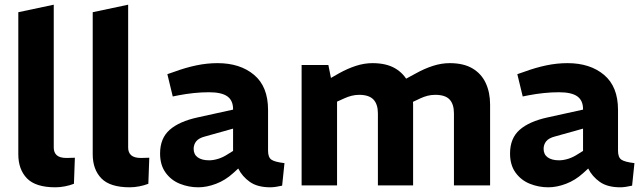

<svg xmlns="http://www.w3.org/2000/svg" viewBox="-20 -790 2733 818"><path d="M216 8Q132 8 95 -30Q58 -68 58 -133V-738L209 -770V-161Q209 -140 222 -128.5Q235 -117 264 -117Q272 -117 280.5 -117.5Q289 -118 299 -118L295 -7Q277 0 256 4Q235 8 216 8Z M533 8Q449 8 412 -30Q375 -68 375 -133V-738L526 -770V-161Q526 -140 539 -128.5Q552 -117 581 -117Q589 -117 597.5 -117.5Q606 -118 616 -118L612 -7Q594 0 573 4Q552 8 533 8Z M825 8Q784 8 746.5 -7Q709 -22 685.5 -54.5Q662 -87 662 -136Q662 -201 703 -237Q744 -273 823 -290L973 -323V-325Q973 -362 948.5 -379.5Q924 -397 870 -397Q838 -397 805 -393.5Q772 -390 741 -384L716 -379L693 -474L722 -484Q771 -502 816.5 -511.5Q862 -521 907 -521Q1003 -521 1062.5 -471Q1122 -421 1122 -322V-148Q1122 -120 1136 -110Q1150 -100 1192 -95L1182 1Q1169 4 1155.5 6Q1142 8 1132 8Q1077 8 1044.5 -15Q1012 -38 995 -72L973 -52Q940 -22 900.5 -7Q861 8 825 8ZM871 -107Q889 -107 910 -113.5Q931 -120 952 -134L973 -147V-242L855 -209Q827 -202 816 -188Q805 -174 805 -156Q805 -132 822.5 -119.5Q840 -107 871 -107Z M1265 0V-513H1379L1390 -458L1425 -478Q1461 -498 1496.5 -509.5Q1532 -521 1567 -521Q1626 -521 1664 -498.5Q1702 -476 1721 -436Q1740 -396 1740 -345V0H1590V-307Q1590 -346 1571 -366Q1552 -386 1510 -386Q1494 -386 1478 -382Q1462 -378 1447 -371L1416 -357V0ZM1914 0V-307Q1914 -346 1895.5 -366Q1877 -386 1834 -386Q1817 -386 1801.5 -382Q1786 -378 1771 -371L1733 -353L1694 -446L1753 -478Q1789 -498 1825 -509.5Q1861 -521 1896 -521Q1955 -521 1993 -498.5Q2031 -476 2049.5 -436Q2068 -396 2068 -345V0Z M2316 8Q2275 8 2237.5 -7Q2200 -22 2176.5 -54.5Q2153 -87 2153 -136Q2153 -201 2194 -237Q2235 -273 2314 -290L2464 -323V-325Q2464 -362 2439.5 -379.5Q2415 -397 2361 -397Q2329 -397 2296 -393.5Q2263 -390 2232 -384L2207 -379L2184 -474L2213 -484Q2262 -502 2307.5 -511.5Q2353 -521 2398 -521Q2494 -521 2553.5 -471Q2613 -421 2613 -322V-148Q2613 -120 2627 -110Q2641 -100 2683 -95L2673 1Q2660 4 2646.5 6Q2633 8 2623 8Q2568 8 2535.5 -15Q2503 -38 2486 -72L2464 -52Q2431 -22 2391.5 -7Q2352 8 2316 8ZM2362 -107Q2380 -107 2401 -113.5Q2422 -120 2443 -134L2464 -147V-242L2346 -209Q2318 -202 2307 -188Q2296 -174 2296 -156Q2296 -132 2313.5 -119.5Q2331 -107 2362 -107Z"/></svg>

Font: REM SemiBold
Style: Regular
Weight: 600
Designer: Octavio Pardo
Foundry: Ashler Design
Version: Version 1.005;gftools[0.9.28]